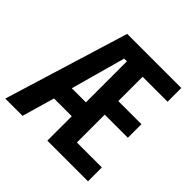

<svg xmlns="http://www.w3.org/2000/svg" viewBox="-185 -877 1039 1039"><g transform="rotate(45 335.0 -357.0)"><path d="M630 0H319V-187H183L129 0H-3L216 -714H630V-609H439V-423H616V-319H439V-106H630ZM212 -294H320V-608H299Z"/></g></svg>

Font: Noto Sans Bengali ExtraCondensed SemiBold
Style: Regular
Weight: 600
Width: 2
Designer: Joana Ranito - Universal Thirst; Jelle Bosma - Monotype Design Team
Foundry: Universal Thirst ehf.
Version: Version 3.000; ttfautohint (v1.8.4.7-5d5b)